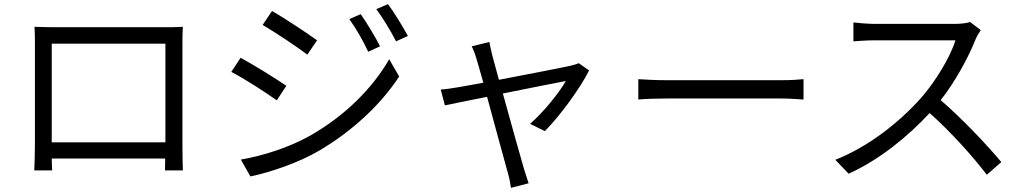

<svg xmlns="http://www.w3.org/2000/svg" viewBox="-20 -814 4940 924"><path d="M776 -604V-129H229V-604ZM858 -607C858 -632 858 -660 860 -685C830 -683 794 -683 772 -683H235C212 -683 185 -684 146 -685C148 -661 148 -630 148 -607V-115C148 -80 146 -6 145 6H231C230 -1 230 -25 229 -51H775C775 -24 774 -1 774 6H860C859 -5 858 -82 858 -114Z M1716 -746 1661 -722C1694 -677 1727 -618 1752 -565L1809 -591C1786 -638 1741 -710 1716 -746ZM1847 -794 1791 -770C1824 -725 1859 -668 1886 -615L1943 -641C1918 -687 1874 -759 1847 -794ZM1289 -761 1244 -694C1302 -660 1411 -588 1459 -551L1506 -620C1463 -651 1348 -728 1289 -761ZM1139 -46 1185 35C1278 16 1416 -30 1516 -89C1676 -183 1814 -312 1901 -446L1853 -529C1772 -388 1640 -257 1474 -162C1373 -105 1249 -65 1139 -46ZM1138 -536 1093 -468C1154 -437 1262 -367 1312 -331L1358 -401C1314 -432 1197 -504 1138 -536Z M2765 -510C2755 -505 2739 -501 2727 -498C2693 -490 2523 -457 2381 -430L2349 -548C2343 -573 2338 -595 2335 -612L2250 -591C2258 -576 2266 -556 2273 -531C2279 -512 2291 -469 2306 -416C2245 -405 2198 -396 2184 -394C2154 -389 2129 -385 2101 -383L2121 -307C2148 -313 2230 -329 2324 -348C2363 -205 2411 -27 2424 18C2431 42 2436 68 2439 90L2524 68C2518 50 2508 19 2502 0C2489 -43 2440 -220 2400 -364C2538 -392 2680 -420 2703 -424C2669 -364 2593 -272 2531 -218L2602 -183C2670 -250 2773 -390 2815 -475Z M3052 -335C3083 -338 3136 -340 3191 -340H3740C3785 -340 3827 -336 3847 -335V-433C3825 -431 3789 -428 3739 -428H3191C3135 -428 3082 -431 3052 -433Z M4649 -708C4633 -703 4607 -699 4574 -699H4188C4158 -699 4101 -704 4087 -706V-615C4098 -616 4153 -620 4188 -620H4578C4553 -538 4480 -419 4412 -342C4309 -227 4161 -108 4000 -45L4064 22C4212 -45 4347 -155 4454 -270C4556 -179 4662 -61 4729 27L4799 -34C4734 -112 4612 -242 4507 -332C4578 -422 4641 -539 4675 -625C4681 -639 4694 -661 4700 -669Z"/></svg>

Font: Source Han Sans CN Regular
Style: Regular
Weight: 400
Designer: Ryoko NISHIZUKA (kana & ideographs); Paul D. Hunt (Latin, Greek & Cyrillic); Wenlong ZHANG (bopomofo); Sandoll Communica
Foundry: Adobe Systems Incorporated
Version: Version 1.004;PS 1.004;hotconv 1.0.82;makeotf.lib2.5.63406